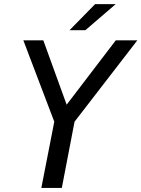

<svg xmlns="http://www.w3.org/2000/svg" viewBox="-20 -928 698 948"><path d="M449.7 -907.7H551.3L401.4 -778.8H323.2ZM248 -327.1 95.2 -729H193.8L309.1 -411.1L551.8 -729H658.2L348.1 -327.1L285.2 0H184.1Z"/></svg>

Font: Hack
Style: Italic
Weight: 400
Italic angle: -11°
Monospace: yes
Designer: Christopher Simpkins
Foundry: Christopher Simpkins
Version: Version 2.019; ttfautohint (v1.4.1) -l 4 -r 80 -G 350 -x 0 -